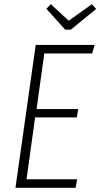

<svg xmlns="http://www.w3.org/2000/svg" viewBox="-20 -899 480 919"><path d="M433 -684 421 -643H192L155 -377H354L348 -337H148L107 -41H349L342 0H54L151 -684ZM420 -879 440 -856 319 -757H292L202 -857L223 -879L309 -800Z"/></svg>

Font: Fira Sans Extra Condensed ExtraLight
Style: Italic
Weight: 275
Width: 3
Italic angle: -8°
Designer: Carrois Corporate & Edenspiekermann AG
Foundry: Carrois Corporate GbR & Edenspiekermann AG
Version: Version 4.203